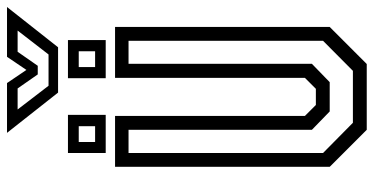

<svg xmlns="http://www.w3.org/2000/svg" viewBox="-273 -767 1040 534"><g transform="rotate(-90 247.0 -500.0)"><path d="M153 0 50 -103V-700H191.5V-172L222 -141.5H267L297.5 -172V-700H439V-103L336 0ZM172.5 -38.5H317L400.5 -121.5V-662.5H336.5V-152.5L285.5 -103H204L153 -152.5V-662.5H88.5V-121.5ZM296.5 -726V-831H402.5V-726ZM88.5 -726V-831H194.5V-726ZM119 -755.5H163V-801H119ZM327.5 -755.5H371.5V-801H327.5ZM256.5 -858.5 144.5 -1000.5H283L319.5 -946.5L356 -1000.5H494.5L382.5 -858.5ZM275.5 -885H362.5L429 -971H370L331 -915H307L268 -971H209.5Z"/></g></svg>

Font: Tourney Condensed
Style: Regular
Weight: 400
Width: 3
Designer: Tyler Finck
Foundry: Etcetera Type Co
Version: Version 1.010; ttfautohint (v1.8.3)